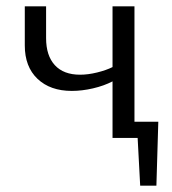

<svg xmlns="http://www.w3.org/2000/svg" viewBox="-20 -434 540 604"><path d="M58 -291V-414H125V-314Q125 -259 152.5 -229Q180 -199 232 -199Q257 -199 285.5 -206Q314 -213 334 -223V-414H403V-51H478L472 150H421L413 0H334V-178Q307 -164 272.5 -156Q238 -148 206 -148Q138 -148 98 -186Q58 -224 58 -291Z"/></svg>

Font: LXGW Bright GB
Style: Regular
Weight: 400
Designer: Christian Thalmann (Catharsis Fonts)
Foundry: LXGW / Christian Thalmann (Catharsis Fonts) / Fontworks Inc.
Version: Version 5.510